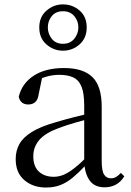

<svg xmlns="http://www.w3.org/2000/svg" viewBox="-20 -841 597 876"><path d="M189.7 14.6Q130.5 14.6 91.1 -19.1Q51.6 -52.8 51.6 -115.1Q51.6 -153.9 68.8 -184.3Q85.9 -214.6 125.4 -239Q164.9 -263.5 230.9 -282.3Q272.8 -294.9 318.8 -306.7Q364.8 -318.5 404.8 -327.7V-303.3Q364.8 -293.3 323.7 -281.5Q282.6 -269.7 248.6 -257Q185.3 -233.6 158.6 -201.7Q131.9 -169.7 131.9 -128.2Q131.9 -81.6 157.5 -58Q183.2 -34.4 225.1 -34.4Q247.6 -34.4 269.6 -43.3Q291.6 -52.2 319.7 -74.2Q347.7 -96.3 385.8 -134.4L394.5 -87.1H370.9Q339.7 -53.7 312.5 -31.1Q285.2 -8.4 256.1 3.1Q227 14.6 189.7 14.6ZM456.8 13.6Q412.1 13.6 389.8 -16.6Q367.5 -46.7 364.2 -99.7V-103.3V-359Q364.2 -415 352.1 -445.3Q339.9 -475.6 314.7 -487.6Q289.6 -499.6 250 -499.6Q221.3 -499.6 192.1 -491.4Q162.9 -483.2 129.7 -464.7L173.2 -491.9L156.8 -412.7Q153.2 -386 140.7 -375.2Q128.1 -364.3 109.4 -364.3Q73.2 -364.3 65.5 -399.7Q80.4 -461 134.1 -495.8Q187.8 -530.6 272.2 -530.6Q359.5 -530.6 401.8 -489.2Q444 -447.8 444 -354.6V-107.7Q444 -60.8 455.1 -44.2Q466.1 -27.5 486.4 -27.5Q499 -27.5 509 -33.2Q519 -38.8 531.4 -52.1L547.1 -36.7Q531.2 -10.7 508.6 1.4Q486 13.6 456.8 13.6ZM267.3 -641.2Q300.2 -641.2 318.8 -664.1Q337.5 -687.1 337.5 -715.7Q337.5 -745.6 318.8 -767.6Q300.2 -789.7 267.3 -789.7Q234.4 -789.7 216.3 -767.6Q198.2 -745.6 198.2 -715.7Q198.2 -687.1 216.3 -664.1Q234.4 -641.2 267.3 -641.2ZM267.3 -609.7Q225.2 -609.7 192.2 -638.1Q159.2 -666.6 159.2 -715.7Q159.2 -764.2 192.2 -792.6Q225.2 -821 267.3 -821Q310.5 -821 343 -793.1Q375.6 -765.2 375.6 -715.7Q375.6 -667.2 343 -638.4Q310.5 -609.7 267.3 -609.7Z"/></svg>

Font: Source Han Serif JP VF
Style: Regular
Weight: 250
Designer: Ryoko NISHIZUKA 西塚涼子 (kana & ideographs); Frank Grießhammer (Latin, Greek & Cyrillic); Wenlong ZHANG 张文龙 (bopomofo); San
Foundry: Adobe
Version: Version 2.001;hotconv 1.1.0;makeotfexe 2.6.0